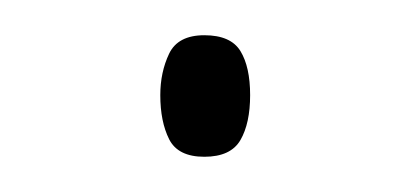

<svg xmlns="http://www.w3.org/2000/svg" viewBox="-20 -382 232 109"><path d="M71 -328Q71 -341 76 -351.5Q81 -362 96 -362Q111 -362 116.5 -353Q122 -344 122 -328Q122 -312 116.5 -302.5Q111 -293 96 -293Q81 -293 76 -303Q71 -313 71 -328Z"/></svg>

Font: Noto Sans Lao Looped Condensed Thin
Style: Regular
Weight: 100
Width: 3
Designer: Mark Frömberg, Ben Mitchell
Foundry: The Fontpad Ltd
Version: Version 1.002; ttfautohint (v1.8.4.7-5d5b)